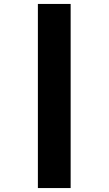

<svg xmlns="http://www.w3.org/2000/svg" viewBox="-20 -760 550 973"><path d="M172 193V-740H338V193Z"/></svg>

Font: Lexend Peta
Style: Bold
Weight: 700
Designer: Bonnie Shaver-Troup, Thomas Jockin
Foundry: Lexend
Version: Version 1.007